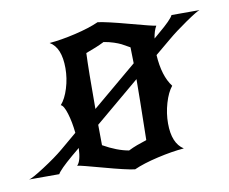

<svg xmlns="http://www.w3.org/2000/svg" viewBox="-106 -874 1226 1027"><g transform="rotate(-10 506.5 -360.0)"><path d="M215 -362Q241 -391 257.5 -444.5Q274 -498 274 -553Q274 -665 214 -700Q277 -705 356 -723.5Q435 -742 486 -765Q533 -759 653 -726.5Q773 -694 792 -692Q777 -667 771 -626L799 -650Q872 -711 882 -734H1034Q1019 -730 957 -687.5Q895 -645 850 -607L766 -537Q773 -422 820 -361Q795 -330 779 -275.5Q763 -221 763 -166Q763 -58 823 -20Q759 -15 678.5 3.5Q598 22 547 45Q500 39 382 6.5Q264 -26 245 -28Q267 -48 270 -120L228 -85Q155 -23 143 0H-21Q-5 -2 64 -46.5Q133 -91 177 -128L266 -203Q260 -263 245.5 -310Q231 -357 215 -362ZM395 -113Q469 -71 533 -60Q557 -72 580 -80.5Q603 -89 616.5 -93Q630 -97 633 -99Q638 -354 638 -429L394 -224Q395 -184 395 -113ZM398 -613Q394 -526 394 -310L638 -515Q638 -546 636 -602Q607 -619 592 -626.5Q577 -634 553 -642Q529 -650 499 -655Q475 -643 451.5 -633.5Q428 -624 415 -619.5Q402 -615 398 -613Z"/></g></svg>

Font: NewRocker
Style: Regular
Weight: 400
Designer: Pablo Impallari, Brenda Gallo, Rodrigo Fuenzalida
Foundry: Pablo Impallari, Brenda Gallo, Rodrigo Fuenzalida
Version: Version 1.000